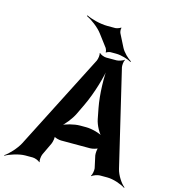

<svg xmlns="http://www.w3.org/2000/svg" viewBox="-188 -1039 1040 1182"><g transform="rotate(15 332.5 -448.5)"><path d="M491 -112 508 -34C510 -21 505 7 498 16L501 18C508 10 536 0 550 0H598C637 0 690 19 713 35L716 32C693 15 663 -31 654 -68L509 -679C507 -691 509 -718 516 -726L514 -728C507 -720 479 -711 466 -711H400C387 -711 363 -720 358 -728L354 -726C359 -718 355 -691 349 -678L37 -67C18 -31 -24 15 -51 32L-49 35C-23 19 36 0 75 0H123C137 0 163 10 168 18L171 16C166 7 169 -21 175 -34L212 -112C218 -125 224 -156 219 -164L216 -162C221 -153 250 -146 264 -146H449C463 -146 494 -153 501 -162L498 -164C491 -156 489 -125 491 -112ZM315 -331 347 -398C387 -482 420 -597 429 -664H425C416 -597 419 -482 435 -398L448 -331C455 -295 481 -247 502 -230L504 -234C483 -250 429 -265 392 -265H353C316 -265 258 -250 233 -234L236 -231C260 -247 298 -295 315 -331ZM486 -799 446 -878C442 -885 440 -906 444 -912L441 -913C436 -908 415 -901 407 -901H357C310 -901 252 -917 222 -932L219 -928C249 -914 298 -879 324 -844L382 -767C385 -762 391 -747 388 -742L392 -741C395 -745 411 -750 417 -750H453C487 -750 530 -736 551 -724L554 -727C533 -740 500 -770 486 -799Z"/></g></svg>

Font: Asimov
Style: EdgeIt
Weight: 500
Designer: Google
Version: Version 2.000980: 2014